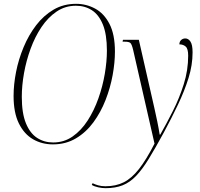

<svg xmlns="http://www.w3.org/2000/svg" viewBox="-20 -744 1045 1004"><path d="M257 11Q199 11 152.5 -16Q106 -43 78.5 -99Q51 -155 51 -242Q51 -302 64 -368Q77 -434 103.5 -497.5Q130 -561 169 -612Q208 -663 260 -693.5Q312 -724 378 -724Q431 -724 477.5 -699Q524 -674 552.5 -619Q581 -564 581 -474Q581 -417 569 -351Q557 -285 532 -221Q507 -157 468.5 -104.5Q430 -52 377 -20.5Q324 11 257 11ZM258 1Q315 1 360 -30.5Q405 -62 438.5 -114Q472 -166 494.5 -229.5Q517 -293 528 -358Q539 -423 539 -479Q539 -564 518 -615.5Q497 -667 460.5 -690.5Q424 -714 377 -714Q321 -714 276 -683.5Q231 -653 197 -602.5Q163 -552 140 -489Q117 -426 105.5 -361Q94 -296 94 -238Q94 -152 115.5 -99.5Q137 -47 174 -23Q211 1 258 1ZM532 240Q514 240 493.5 235.5Q473 231 460 223L464 214Q476 220 493 225Q510 230 531 230Q586 230 627.5 209Q669 188 707 139.5Q745 91 788 7L676 -484Q669 -513 661.5 -519.5Q654 -526 632 -526H621L623 -536H706L787 -180Q795 -145 802.5 -108.5Q810 -72 815 -40H818Q851 -98 884.5 -164.5Q918 -231 941 -304Q964 -377 964 -453Q964 -489 951 -500.5Q938 -512 918 -512Q918 -526 927 -534.5Q936 -543 949 -543Q965 -543 976 -526.5Q987 -510 987 -470Q987 -404 966 -336.5Q945 -269 911 -197.5Q877 -126 836 -50Q792 31 758 86.5Q724 142 691.5 176Q659 210 621 225Q583 240 532 240Z"/></svg>

Font: Noto Serif Display Condensed ExtraLight
Style: Italic
Weight: 200
Width: 3
Italic angle: -12°
Designer: Monotype Design Team
Foundry: Monotype Imaging Inc.
Version: Version 2.009